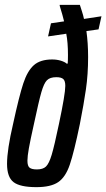

<svg xmlns="http://www.w3.org/2000/svg" viewBox="-20 -763 438 791"><path d="M9 -88Q9 -146 34 -253Q59 -368 76 -419.5Q93 -471 119.5 -494.5Q146 -518 195 -518Q214 -518 230.5 -513Q247 -508 256 -500L259 -502Q260 -514 260 -537Q260 -588 253 -624L178 -613L190 -667L244 -675Q239 -697 226 -739V-743H309Q311 -736 317 -718Q323 -700 326 -685L398 -696L386 -642L336 -635Q343 -585 343 -528Q343 -457 334 -395Q325 -333 309 -252Q285 -136 267.5 -84.5Q250 -33 219.5 -12.5Q189 8 130 8Q63 8 36 -12.5Q9 -33 9 -88ZM223 -253Q249 -376 249 -409Q249 -430 240.5 -437.5Q232 -445 212 -445Q186 -445 173.5 -432.5Q161 -420 150.5 -383.5Q140 -347 120 -253Q105 -186 99 -152.5Q93 -119 93 -101Q93 -79 102 -72Q111 -65 132 -65Q157 -65 169.5 -77Q182 -89 193 -125.5Q204 -162 223 -253Z"/></svg>

Font: Saira Ultra Condensed SemiBold
Style: Italic
Weight: 600
Width: 1
Italic angle: -12°
Designer: Hector Gatti with collaboration of the Omnibus-Type team
Foundry: Omnibus-Type
Version: Version 1.001; ttfautohint (v1.8)